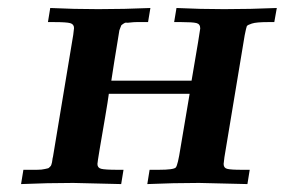

<svg xmlns="http://www.w3.org/2000/svg" viewBox="-20 -465 719 485"><path d="M33.2 0 39.1 -36.1H58.1Q66.9 -36.1 73 -36.1Q79.1 -36.1 84.5 -36.6Q89.8 -37.1 93.5 -38.1Q97.2 -39.1 100.1 -39.6Q103 -40 104.5 -42Q106 -43.9 107.4 -44.9Q108.9 -45.9 109.9 -49.6Q110.8 -53.2 111.3 -54.7Q111.8 -56.2 112.3 -61Q112.8 -65.9 113.8 -68.8L165 -377Q167 -391.1 167 -394Q167 -403.8 157.5 -406.5Q147.9 -409.2 116.2 -409.2H101.1L106.9 -444.8Q167 -441.9 228 -441.9Q293.9 -441.9 359.9 -444.8L354 -409.2H345.2Q332 -409.2 325 -409.2Q317.9 -409.2 309.8 -408.2Q301.8 -407.2 298.8 -407.7Q295.9 -408.2 291.5 -405Q287.1 -401.9 286.6 -401.4Q286.1 -400.9 284.2 -395.5Q282.2 -390.1 281.5 -388.2Q280.8 -386.2 279.8 -377.7Q278.8 -369.1 277.8 -365.2Q268.1 -307.1 261.2 -261.2H463.9Q485.8 -389.2 485.8 -393.1Q485.8 -404.3 476.3 -406.7Q466.8 -409.2 438 -409.2H419.9L425.8 -444.8Q485.8 -441.9 545.9 -441.9Q612.8 -441.9 679.2 -444.8L672.9 -409.2H657.2Q627.4 -409.2 616.2 -405.5Q605 -401.9 603.5 -398.9Q602.1 -396 598.1 -376L546.9 -67.9Q544.9 -53.7 544.9 -50.8Q544.9 -41 553.5 -38.6Q562 -36.1 590.8 -36.1H610.8L605 0Q497.1 -2.9 482.9 -2.9Q418 -2.9 352.1 0L357.9 -36.1H380.9Q418.9 -36.1 424.1 -42Q429.2 -47.9 436 -91.8L459 -228H254.9Q252.9 -211.9 245.4 -168Q237.8 -124 231.9 -89.1Q226.1 -54.2 226.1 -50.8Q226.1 -41 235.6 -38.6Q245.1 -36.1 276.9 -36.1H292L286.1 0Q178.2 -2.9 165 -2.9Q99.1 -2.9 33.2 0Z"/></svg>

Font: CMU Serif Extra
Style: BoldSlanted
Weight: 700
Italic angle: -9.46001°
Version: Version 0.7.0